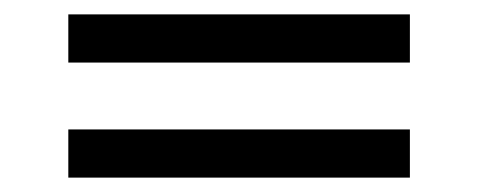

<svg xmlns="http://www.w3.org/2000/svg" viewBox="-20 -449 665 267"><path d="M550 -362V-429H75V-362ZM550 -202V-269H75V-202Z"/></svg>

Font: Gamestation Extended
Style: Regular
Weight: 400
Width: 7
Designer: Jonas Hecksher
Foundry: Jonas Hecksher, Playtypeª, e-types AS
Version: Version 1.003